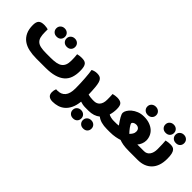

<svg xmlns="http://www.w3.org/2000/svg" viewBox="25 -1466 2519 2519"><g transform="rotate(45 1284.5 -206.5)"><path d="M510 -140Q568 -140 609.5 -148Q651 -156 677 -175.5Q703 -195 715.5 -226.5Q728 -258 728 -306Q728 -325 727.5 -339.5Q727 -354 726.5 -366.5Q726 -379 724.5 -391.5Q723 -404 722 -419Q741 -424 759.5 -426.5Q778 -429 798 -429Q825 -429 845.5 -424Q866 -419 879.5 -404Q893 -389 899.5 -361.5Q906 -334 906 -289Q906 -219 887 -165Q868 -111 825.5 -74.5Q783 -38 716 -19Q649 0 553 0H384Q309 0 245.5 -14Q182 -28 136.5 -61Q91 -94 65.5 -147.5Q40 -201 40 -279Q40 -337 64 -362Q88 -387 147 -387Q167 -387 186 -384Q205 -381 218 -377V-326Q218 -273 227 -237.5Q236 -202 259 -180Q282 -158 322 -149Q362 -140 424 -140ZM368 -391Q332 -391 310 -413Q288 -435 288 -467Q288 -501 311 -522.5Q334 -544 368 -544Q403 -544 425.5 -522.5Q448 -501 448 -467Q448 -435 427 -413Q406 -391 368 -391ZM557 -391Q521 -391 499 -413Q477 -435 477 -467Q477 -501 500 -522.5Q523 -544 557 -544Q592 -544 614.5 -522.5Q637 -501 637 -467Q637 -435 616 -413Q595 -391 557 -391Z M852 101Q860 102 865.5 102Q871 102 877 102Q947 102 985.5 56.5Q1024 11 1024 -89Q1024 -135 1022 -182Q1020 -229 1017 -271.5Q1014 -314 1010 -349Q1006 -384 1002 -407Q1016 -415 1038 -421.5Q1060 -428 1085 -428Q1111 -428 1130 -422Q1149 -416 1162.5 -399.5Q1176 -383 1184 -354Q1192 -325 1196 -279Q1199 -246 1200.5 -215Q1202 -184 1203 -151Q1222 -146 1245.5 -143Q1269 -140 1286 -140H1301Q1310 -129 1315 -110Q1320 -91 1320 -68Q1320 -48 1314.5 -29Q1309 -10 1302 0H1295Q1266 0 1242.5 -4.5Q1219 -9 1199 -16Q1191 59 1166.5 110Q1142 161 1106 192Q1070 223 1025.5 236.5Q981 250 933 250Q888 250 863.5 229.5Q839 209 839 165Q839 151 842 134.5Q845 118 852 101Z M1305 0Q1286 -13 1274 -37Q1262 -61 1262 -90Q1262 -116 1269 -140H1313Q1335 -140 1355 -147.5Q1375 -155 1390 -171Q1405 -187 1414 -213Q1423 -239 1423 -276Q1423 -299 1422.5 -329Q1422 -359 1420 -379Q1440 -384 1458 -387Q1476 -390 1496 -390Q1550 -390 1575 -367.5Q1600 -345 1600 -279Q1600 -217 1583 -163Q1596 -153 1624 -146.5Q1652 -140 1675 -140H1699Q1719 -117 1719 -68Q1719 -48 1713 -29Q1707 -10 1700 0H1693Q1574 0 1511 -51Q1449 0 1351 0ZM1466 215Q1430 215 1408 193Q1386 171 1386 139Q1386 105 1409 83.5Q1432 62 1466 62Q1501 62 1523.5 83.5Q1546 105 1546 139Q1546 171 1525 193Q1504 215 1466 215ZM1277 215Q1241 215 1219 193Q1197 171 1197 139Q1197 105 1220 83.5Q1243 62 1277 62Q1312 62 1334.5 83.5Q1357 105 1357 139Q1357 171 1336 193Q1315 215 1277 215Z M1688 0Q1669 -13 1657 -37Q1645 -61 1645 -90Q1645 -116 1652 -140H1696Q1720 -140 1738.5 -140.5Q1757 -141 1771 -144Q1732 -198 1710 -236.5Q1688 -275 1688 -298Q1688 -320 1704.5 -348Q1721 -376 1751 -401.5Q1781 -427 1824.5 -444.5Q1868 -462 1922 -462Q1982 -462 2027.5 -445.5Q2073 -429 2103.5 -401.5Q2134 -374 2149.5 -337Q2165 -300 2165 -260Q2165 -227 2151.5 -194.5Q2138 -162 2118 -140H2225Q2245 -117 2245 -68Q2245 -48 2239 -29Q2233 -10 2226 0H2109Q2032 0 1990 -8Q1948 -16 1920 -27Q1891 -17 1847 -8.5Q1803 0 1746 0ZM1945 -164Q1962 -181 1975.5 -202Q1989 -223 1989 -249Q1989 -282 1970.5 -298.5Q1952 -315 1923 -315Q1899 -315 1881.5 -303.5Q1864 -292 1864 -282Q1864 -273 1872.5 -257.5Q1881 -242 1893 -225.5Q1905 -209 1919 -192.5Q1933 -176 1945 -164ZM1940 -510Q1903 -510 1880.5 -532Q1858 -554 1858 -586Q1858 -620 1881.5 -641.5Q1905 -663 1940 -663Q1975 -663 1998.5 -641.5Q2022 -620 2022 -586Q2022 -554 2000 -532Q1978 -510 1940 -510Z M2241 -140Q2292 -140 2320.5 -179Q2349 -218 2349 -286Q2349 -337 2347 -376Q2345 -415 2343 -439Q2363 -444 2384 -446.5Q2405 -449 2422 -449Q2446 -449 2465.5 -444Q2485 -439 2499.5 -421.5Q2514 -404 2521.5 -371.5Q2529 -339 2529 -285Q2529 -148 2458.5 -74Q2388 0 2263 0H2223Q2204 -13 2192 -37Q2180 -61 2180 -90Q2180 -116 2187 -140ZM2461 -510Q2425 -510 2403 -532Q2381 -554 2381 -586Q2381 -620 2404 -641.5Q2427 -663 2461 -663Q2496 -663 2518.5 -641.5Q2541 -620 2541 -586Q2541 -554 2520 -532Q2499 -510 2461 -510ZM2272 -510Q2236 -510 2214 -532Q2192 -554 2192 -586Q2192 -620 2215 -641.5Q2238 -663 2272 -663Q2307 -663 2329.5 -641.5Q2352 -620 2352 -586Q2352 -554 2331 -532Q2310 -510 2272 -510Z"/></g></svg>

Font: Baloo Bhaijaan
Style: Regular
Weight: 400
Designer: Devika Bhansali and Ek Type
Foundry: Ek Type
Version: Version 1.443;PS 1.000;hotconv 16.6.51;makeotf.lib2.5.65220;